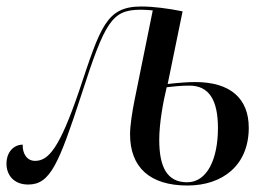

<svg xmlns="http://www.w3.org/2000/svg" viewBox="-40 -562 842 592"><path d="M538 10C646 10 727 -52 727 -168C727 -257 672 -309 562 -309C541 -309 511 -307 477 -303L523 -527C479 -536 432 -542 396 -542C287 -542 270 -479 204 -282C143 -103 109 -66 68 -66C42 -66 29 -90 30 -116C4 -116 -20 -95 -20 -57C-20 -24 1 7 47 7C115 7 141 -56 211 -270C284 -496 305 -532 394 -532C407 -532 419 -531 431 -530L374 -249C368 -218 361 -176 361 -148C361 -47 421 10 538 10ZM537 0C475 0 451 -47 451 -131C451 -182 463 -248 474 -293C491 -295 516 -298 544 -298C605 -298 632 -253 632 -167C632 -72 599 0 537 0Z"/></svg>

Font: Noto Serif Display SemiCondensed
Style: Italic
Weight: 400
Width: 4
Italic angle: -12°
Designer: Monotype Design Team
Foundry: Monotype Imaging Inc.
Version: Version 2.009